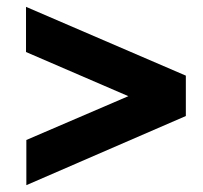

<svg xmlns="http://www.w3.org/2000/svg" viewBox="-20 -644 593 561"><path d="M57 -235 355 -363 56 -492V-624L523 -423V-305L57 -103Z"/></svg>

Font: Encode Sans Narrow
Style: ExtraBold
Weight: 800
Designer: Pablo Impallari, Andres Torresi
Foundry: Pablo Impallari, Andres Torresi
Version: Version 1.000; ttfautohint (v1.00) -l 8 -r 50 -G 200 -x 14 -